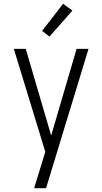

<svg xmlns="http://www.w3.org/2000/svg" viewBox="-20 -778 540 1013"><path d="M160 215Q168 188 176.5 161.5Q185 135 193 108L219 23L53 -520H116L250 -63L384 -520H447L223 215ZM241 -585 202 -615 313 -758 362 -722Z"/></svg>

Font: Iosevka Fixed Light
Style: Regular
Weight: 300
Monospace: yes
Designer: Belleve Invis
Foundry: Belleve Invis
Version: Version 32.3.0